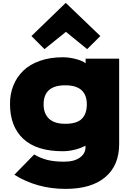

<svg xmlns="http://www.w3.org/2000/svg" viewBox="-20 -1012 869 1247"><path d="M543.9 -334Q543.9 -458 403.8 -458Q263.2 -458 263.2 -334Q263.2 -274.4 298.1 -241.2Q333 -208 403.8 -208Q479.5 -208 511.7 -240.7Q543.9 -273.4 543.9 -334ZM536.1 -630.9H753.9V-76.2Q753.9 62.5 663.6 138.7Q573.2 214.8 405.8 214.8Q220.7 214.8 73.2 123L202.1 -8.8Q243.7 16.1 289.1 27.1Q334.5 38.1 396 38.1Q461.9 38.1 498.5 11.7Q535.2 -14.6 535.2 -55.2V-64.9H533.2Q505.4 -49.8 465.8 -39.8Q426.3 -29.8 388.2 -29.8Q217.8 -29.8 131.3 -110.1Q44.9 -190.4 44.9 -337.9Q44.9 -402.3 66.9 -457Q88.9 -511.7 131.1 -552.7Q173.3 -593.8 239.3 -616.9Q305.2 -640.1 388.2 -640.1Q428.7 -640.1 472.4 -628.7Q516.1 -617.2 534.2 -602.1H536.1ZM408.2 -992.2 631.8 -777.8 545.9 -692.9 408.2 -805.2 269 -692.9 184.1 -777.8 405.8 -992.2Z"/></svg>

Font: Sinkin Sans 900 X Black
Style: Regular
Weight: 950
Designer: Keith Bates
Foundry: K-Type
Version: Sinkin Sans (version 1.0)  by Keith Bates   •   © 2014   www